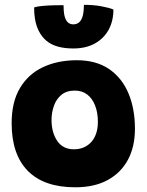

<svg xmlns="http://www.w3.org/2000/svg" viewBox="-20 -786 625 816"><path d="M300 10Q167 10 98.2 -59.8Q29.5 -129.5 29.5 -262.5Q29.5 -352.5 64.8 -411.8Q100 -471 162.5 -500.5Q225 -530 306.5 -530Q388.5 -530 443.2 -492.8Q498 -455.5 525.8 -389.8Q553.5 -324 553.5 -238.5Q553.5 -163 524 -107.5Q494.5 -52 438 -21Q381.5 10 300 10ZM294 -151.5Q317 -151.5 335.8 -159.5Q354.5 -167.5 368 -182.5Q381.5 -197.5 388.8 -219.2Q396 -241 396 -268Q396 -307.5 384.2 -337.5Q372.5 -367.5 350.8 -384.2Q329 -401 297.5 -401Q262.5 -401 240.5 -382.5Q218.5 -364 208.8 -335.2Q199 -306.5 199 -276.5Q199 -223 223.2 -187.2Q247.5 -151.5 294 -151.5ZM462 -745.5Q462 -696.5 441.5 -659.2Q421 -622 382.8 -601Q344.5 -580 292 -580Q215.5 -580 177 -613Q138.5 -646 128.5 -706.5Q125 -727 125 -754.5Q139 -759 162.2 -761Q185.5 -763 209.5 -763.5Q233.5 -764 250 -764Q250 -752 250.8 -742Q251.5 -732 253 -724Q257.5 -702 267 -692.2Q276.5 -682.5 291.5 -682.5Q305 -682.5 315 -690Q325 -697.5 330.8 -715.8Q336.5 -734 336.5 -765.5Q377.5 -765.5 411.2 -759.2Q445 -753 462 -745.5Z"/></svg>

Font: Grandstander Thin ExtraBold
Style: Regular
Weight: 800
Version: Version 1.200